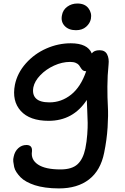

<svg xmlns="http://www.w3.org/2000/svg" viewBox="-20 -802 705 1082"><path d="M408.2 -631.8Q366.7 -631.8 344.2 -656Q321.8 -680.2 329.1 -715.8Q334 -745.6 358.6 -763.9Q383.3 -782.2 416 -782.2Q458 -782.2 478.3 -755.6Q498.5 -729 492.2 -695.8Q487.3 -670.4 465.3 -651.1Q443.4 -631.8 408.2 -631.8ZM312 259.8Q271.5 259.8 236.6 254.9Q201.7 250 176.3 241.7Q150.9 233.4 129.9 221.9Q108.9 210.4 95.9 197Q83 183.6 73 168.7Q63 153.8 59.8 138.9Q56.6 124 54.9 109.1Q53.2 94.2 57.1 81.1Q63 51.3 82.8 33.2Q102.5 15.1 128.9 15.1Q163.1 15.1 160.2 50.8Q152.8 97.7 194.1 125.2Q235.4 152.8 320.8 152.8Q384.8 152.8 416.5 124Q448.2 95.2 460.9 35.2Q468.8 -3.9 471.7 -44.4Q474.6 -85 474.1 -109.6Q473.6 -134.3 471.7 -177.2Q469.7 -220.2 469.2 -238.8Q392.1 -121.1 253.9 -121.1Q147.5 -121.1 96.9 -177Q46.4 -232.9 64 -324.2Q77.6 -390.6 125.7 -444.8Q173.8 -499 241 -528.6Q308.1 -558.1 378.9 -558.1Q473.6 -558.1 497.1 -501Q510.3 -519 541 -519Q571.8 -519 583.7 -495.6Q595.7 -472.2 591.8 -438Q585.4 -377 585.2 -313.7Q585 -250.5 587.9 -202.1Q590.8 -153.8 586.4 -84.2Q582 -14.6 566.9 59.1Q546.9 158.7 481.7 209.2Q416.5 259.8 312 259.8ZM168 -310.1Q160.6 -269 182.9 -247.1Q205.1 -225.1 258.8 -225.1Q326.2 -225.1 380.9 -268.8Q435.5 -312.5 465.8 -400.9H461.9Q452.6 -400.9 446.3 -406.2Q439.9 -411.6 435.5 -419.2Q431.2 -426.8 425.3 -434.6Q419.4 -442.4 406.7 -447.8Q394 -453.1 375 -453.1Q330.1 -453.1 284.7 -432.4Q239.3 -411.6 207.3 -378.4Q175.3 -345.2 168 -310.1Z"/></svg>

Font: Shantell Sans Irregular
Style: Italic
Weight: 500
Italic angle: -11.31°
Designer: Stephen Nixon, Anya Danilova, Shantell Martin
Foundry: Arrow Type
Version: Version 1.006;[9816181b4]